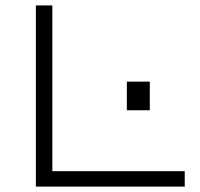

<svg xmlns="http://www.w3.org/2000/svg" viewBox="-20 -691 741 711"><path d="M112.8 0V-670.9H173.8V-57.1H664.1V0ZM449.7 -282.7V-388.7H534.7V-282.7Z"/></svg>

Font: Syncopate
Style: Regular
Weight: 400
Width: 7
Version: Version 001.001